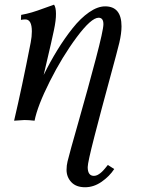

<svg xmlns="http://www.w3.org/2000/svg" viewBox="-20 -518 623 824"><path d="M211.9 -498Q220.2 -486.3 220.2 -459Q220.7 -432.1 211.4 -388.2Q205.6 -360.8 198.5 -329.6Q191.4 -298.3 182.1 -259.3Q172.9 -220.2 167.5 -196.3Q195.3 -252.9 226.1 -303Q256.8 -353 291.3 -396.5Q325.7 -439.9 362.3 -465.3Q398.9 -490.7 431.2 -490.7Q501.5 -490.7 501.5 -404.8Q501.5 -375 492.2 -335Q485.4 -305.7 449.5 -174.1Q413.6 -42.5 385 68.6Q356.4 179.7 356.4 199.2Q356.4 236.8 383.3 236.8Q386.7 236.8 390.4 235.8Q394 234.9 397.2 233.6Q400.4 232.4 404.1 229.7Q407.7 227.1 410.4 225.3Q413.1 223.6 417 219.7Q420.9 215.8 422.6 214.1Q424.3 212.4 428.2 207.8Q432.1 203.1 433.3 201.7Q434.6 200.2 438.5 195.3Q442.4 190.4 442.9 189.9L470.2 207.5Q449.7 238.8 416 262.2Q382.3 285.6 345.2 285.6Q306.6 285.6 286.1 263.7Q265.6 241.7 265.6 210.9Q265.6 191.9 270 174.3Q277.3 143.1 317.9 1Q358.4 -141.1 391.1 -265.1Q423.8 -389.2 423.8 -414.1Q423.8 -441.9 403.3 -441.9Q371.6 -441.9 309.3 -358.4Q247.1 -274.9 193.8 -168.9Q140.6 -63 128.4 0Q102.5 -2.9 85 -2.9L40.5 0Q74.2 -143.1 111.8 -335.9Q116.7 -360.8 116.7 -383.3Q116.7 -434.6 88.9 -434.6Q78.6 -434.6 69.8 -432.6L70.8 -454.1Q95.2 -458.5 117.4 -465.1Q139.6 -471.7 169.7 -482.9Q199.7 -494.1 211.9 -498Z"/></svg>

Font: Flanker
Style: Italic
Weight: 400
Italic angle: -12°
Designer: Flanker
Version: Version 2.027